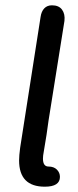

<svg xmlns="http://www.w3.org/2000/svg" viewBox="-20 -698 295 724"><path d="M149 6Q52 6 52 -93Q52 -111 56 -141L133 -634Q136 -655 147 -666.5Q158 -678 176 -678Q202 -678 214 -661.5Q226 -645 223 -619L163 -243Q157 -195 145 -126Q142 -111 142 -100Q142 -70 163 -70Q183 -70 194.5 -58.5Q206 -47 206 -31Q206 6 149 6Z"/></svg>

Font: SN Pro
Style: Italic
Weight: 400
Italic angle: -9°
Designer: Tobias Whetton
Foundry: Supernotes
Version: Version 1.003